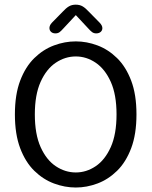

<svg xmlns="http://www.w3.org/2000/svg" viewBox="-20 -805 659 835"><path d="M309.7 10.5Q261.7 10.5 214.8 -7Q167.8 -24.5 129.3 -62.1Q90.8 -99.7 67.8 -160.4Q44.8 -221.2 44.8 -307.5Q44.8 -393.8 67.8 -454.3Q90.8 -514.8 129.3 -552.4Q167.8 -590 214.8 -607.5Q261.7 -625 309.7 -625Q357.2 -625 403.9 -607.5Q450.7 -590 489.1 -552.4Q527.5 -514.8 550.5 -454.3Q573.5 -393.8 573.5 -307.5Q573.5 -221.2 550.5 -160.4Q527.5 -99.7 489.1 -62.1Q450.7 -24.5 403.9 -7Q357.2 10.5 309.7 10.5ZM309.7 -55Q355.8 -55 396.2 -82.2Q436.7 -109.5 461.8 -165.4Q486.8 -221.3 486.8 -307.5Q486.8 -393.2 461.8 -449Q436.7 -504.8 396.2 -532.2Q355.8 -559.5 309.7 -559.5Q263.3 -559.5 222.5 -532.2Q181.7 -504.8 156.6 -449Q131.5 -393.2 131.5 -307.5Q131.5 -221.3 156.6 -165.4Q181.7 -109.5 222.5 -82.2Q263.3 -55 309.7 -55ZM413.2 -706.5Q425.2 -694 425.2 -682.8Q425.2 -672.7 417.8 -666.2Q410.3 -659.8 398.3 -659.8Q387.7 -659.8 380.2 -665.6Q372.7 -671.3 364 -681.2L309.7 -739.3L255.2 -680.8Q246.3 -670.7 239.1 -665.2Q231.8 -659.8 220.8 -659.8Q209.2 -659.8 202.1 -666.4Q195 -673 195 -683.5Q195 -688.5 197.6 -694.5Q200.2 -700.5 206 -706.5L252.8 -754.2Q267 -769.7 279.6 -777.2Q292.2 -784.7 309.3 -784.7Q327 -784.7 339.5 -777.2Q352 -769.8 366.3 -754.2Z"/></svg>

Font: Sono ExtraLight
Style: Regular
Weight: 200
Designer: Tyler Finck
Foundry: Tyler Finck
Version: Version 2.112